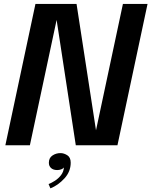

<svg xmlns="http://www.w3.org/2000/svg" viewBox="-20 -758 790 1002"><path d="M136 0H8L165 -737.5H379.5L481 -78L621.5 -737.5H750L593 0H375.5L275.5 -654ZM278.5 129.5Q258.5 129.5 246.8 119.2Q235 109 235 91.5Q235 66 253.8 53.5Q272.5 41 295.5 41Q313.5 41 331.2 52.2Q349 63.5 349 91Q349 137.5 316.2 173.2Q283.5 209 243 225L233.5 202.5Q248.5 197 266.8 185.2Q285 173.5 298.5 156Q312 138.5 313.5 116Q309.5 122 299.5 125.8Q289.5 129.5 278.5 129.5Z"/></svg>

Font: Epilogue SemiBold
Style: Italic
Weight: 600
Italic angle: -12°
Designer: Tyler Finck
Foundry: Etcetera Type Co
Version: Version 2.111; ttfautohint (v1.8.3)